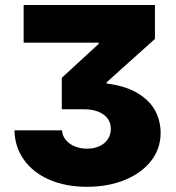

<svg xmlns="http://www.w3.org/2000/svg" viewBox="-20 -550 694 757"><path d="M323.2 36.1Q351.6 36.1 372.8 26.1Q394 16.1 405.5 -1.7Q417 -19.5 417 -42Q417 -77.6 388.2 -98.4Q359.4 -119.1 311.5 -119.1H223.6V-243.2L369.1 -377V-381.8H73.2V-530.3H590.8V-396.5L400.4 -225.6V-220.7Q478 -210.9 525.6 -180.9Q573.2 -150.9 593.3 -110.8Q613.3 -70.8 613.3 -26.4Q613.3 36.6 575.2 85Q537.1 133.3 471.2 159.9Q405.3 186.5 323.2 186.5Q238.8 186.5 174.1 158.2Q109.4 129.9 73.7 79.1Q38.1 28.3 37.1 -36.1H224.6Q225.6 -15.6 238.8 1Q252 17.6 274.2 26.9Q296.4 36.1 323.2 36.1Z"/></svg>

Font: Pretendard Std Black
Style: Regular
Weight: 900
Designer: Base glyphs from Inter by Rasmus Andersson; Hangeul glyphs from Noto Sans CJK(Source Han Sans) by Jang Soo-young and Kan
Foundry: Kil Hyung-jin
Version: Version 1.309